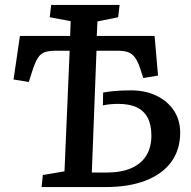

<svg xmlns="http://www.w3.org/2000/svg" viewBox="-20 -760 776 780"><path d="M263 -554H209Q179 -554 162 -548Q145 -542 134 -525Q123 -508 112 -474L97 -427L35 -437L61 -614H265L267 -674L182 -690L188 -740H466L460 -690L376 -673L373 -614H608L622 -453L562 -443L551 -477Q541 -509 529 -525.5Q517 -542 500.5 -548Q484 -554 456 -554H372L353 -59H412Q472 -59 512.5 -76.5Q553 -94 574 -127.5Q595 -161 595 -209Q595 -253 580 -281.5Q565 -310 535.5 -324Q506 -338 460 -338Q443 -338 428 -336.5Q413 -335 398 -332L399 -384Q422 -388 438.5 -389.5Q455 -391 471.5 -392Q488 -393 511 -393Q570 -393 615 -371.5Q660 -350 686 -311.5Q712 -273 712 -221Q712 -152 676 -102.5Q640 -53 572 -26.5Q504 0 407 0H149L154 -49L242 -64Z"/></svg>

Font: Literata 18pt Medium
Style: Italic
Weight: 500
Italic angle: -2°
Designer: Latin by Veronika Burian and Jose Scaglione. Greek by Irene Vlachou. Cyrillic by Vera Evstafieva
Foundry: TypeTogether
Version: Version 3.103;gftools[0.9.29]